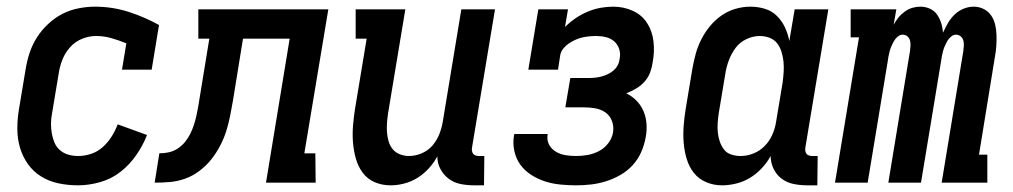

<svg xmlns="http://www.w3.org/2000/svg" viewBox="-20 -548 3040 576"><path d="M214 8Q184 8 155.5 2Q127 -4 103.5 -18.5Q80 -33 64 -55.5Q48 -78 40 -105Q32 -132 32 -162Q32 -192 37 -221L57 -341Q61 -366 69 -390Q77 -414 91 -436Q105 -458 125 -476.5Q145 -495 167.5 -506.5Q190 -518 215.5 -523Q241 -528 265 -528Q317 -528 365.5 -512.5Q414 -497 457 -473L435 -339H346L359 -418Q337 -427 314.5 -433.5Q292 -440 268 -440Q247 -440 226 -431.5Q205 -423 190 -406Q175 -389 167 -368.5Q159 -348 156 -327L136 -207Q133 -192 133 -177Q133 -162 135.5 -147.5Q138 -133 143.5 -120Q149 -107 160 -97.5Q171 -88 185 -84Q199 -80 215 -80Q234 -80 253.5 -86.5Q273 -93 288.5 -107Q304 -121 315 -138.5Q326 -156 333 -175L421 -143Q409 -112 389 -83Q369 -54 341.5 -32.5Q314 -11 280 -1.5Q246 8 214 8Z M444 0 458 -88Q472 -88 486 -91Q500 -94 512.5 -102Q525 -110 534.5 -121.5Q544 -133 550.5 -146Q557 -159 561.5 -172.5Q566 -186 569 -200Q572 -214 574.5 -227.5Q577 -241 579 -255L608 -432H575V-520H965L893 -88H926L927 0H778L849 -432H709L679 -247Q675 -224 670.5 -201Q666 -178 659 -155.5Q652 -133 640.5 -111Q629 -89 614 -70Q599 -51 578.5 -35.5Q558 -20 535.5 -12Q513 -4 490 -2Q467 0 444 0Z M1152 8Q1126 8 1104 -1.5Q1082 -11 1068 -30Q1054 -49 1047.5 -72.5Q1041 -96 1039 -120.5Q1037 -145 1039 -170.5Q1041 -196 1045 -221L1080 -432H1047V-520H1196L1144 -207Q1142 -193 1141 -178.5Q1140 -164 1141 -150.5Q1142 -137 1146 -123.5Q1150 -110 1158.5 -100Q1167 -90 1180 -85Q1193 -80 1207 -80Q1226 -80 1245 -88Q1264 -96 1277 -111Q1290 -126 1297.5 -144.5Q1305 -163 1308 -181L1364 -520H1465L1396 -105Q1395 -100 1396 -95Q1397 -90 1399.5 -86.5Q1402 -83 1407 -81.5Q1412 -80 1417 -80H1433L1432 8H1402Q1381 8 1361.5 4Q1342 0 1326.5 -11.5Q1311 -23 1301.5 -40.5Q1292 -58 1292 -79Q1282 -60 1266.5 -43Q1251 -26 1232.5 -14.5Q1214 -3 1193 2.5Q1172 8 1152 8Z M1708 8Q1684 8 1660 5.5Q1636 3 1614.5 -4Q1593 -11 1573.5 -23.5Q1554 -36 1541 -54Q1528 -72 1523 -95Q1518 -118 1522 -142L1523 -146H1623V-145Q1620 -128 1627 -114.5Q1634 -101 1647.5 -93Q1661 -85 1676.5 -82.5Q1692 -80 1708 -80Q1725 -80 1742.5 -83Q1760 -86 1776.5 -94.5Q1793 -103 1804.5 -118Q1816 -133 1819 -150Q1822 -168 1816 -184.5Q1810 -201 1796.5 -210.5Q1783 -220 1766 -223Q1749 -226 1731 -226H1676L1691 -314H1746Q1756 -314 1765.5 -315Q1775 -316 1784.5 -318.5Q1794 -321 1803.5 -325.5Q1813 -330 1821 -337Q1829 -344 1833.5 -353Q1838 -362 1839 -372Q1842 -387 1837.5 -401Q1833 -415 1822.5 -424Q1812 -433 1798 -436.5Q1784 -440 1769 -440Q1759 -440 1748 -439Q1737 -438 1726.5 -435.5Q1716 -433 1706 -428.5Q1696 -424 1687 -418Q1678 -412 1670.5 -403Q1663 -394 1661 -384L1654 -339H1565L1595 -520H1684L1675 -467Q1690 -482 1707 -493.5Q1724 -505 1743 -513Q1762 -521 1781.5 -524.5Q1801 -528 1820 -528Q1851 -528 1878.5 -515.5Q1906 -503 1921.5 -478.5Q1937 -454 1940.5 -423.5Q1944 -393 1938 -361Q1936 -346 1930.5 -331Q1925 -316 1914 -303.5Q1903 -291 1888.5 -282.5Q1874 -274 1859 -268Q1877 -259 1890 -245.5Q1903 -232 1910.5 -214.5Q1918 -197 1919.5 -176.5Q1921 -156 1917 -136Q1913 -113 1903.5 -91.5Q1894 -70 1878 -52.5Q1862 -35 1841 -23Q1820 -11 1797.5 -4Q1775 3 1752.5 5.5Q1730 8 1708 8Z M2146 8Q2121 8 2098.5 -1.5Q2076 -11 2061.5 -29.5Q2047 -48 2040 -71.5Q2033 -95 2031 -120Q2029 -145 2031 -170.5Q2033 -196 2037 -221L2057 -341Q2061 -364 2067 -386Q2073 -408 2083.5 -429Q2094 -450 2109.5 -469Q2125 -488 2144.5 -501.5Q2164 -515 2186.5 -521.5Q2209 -528 2231 -528Q2254 -528 2275 -521.5Q2296 -515 2311 -500Q2326 -485 2335 -465.5Q2344 -446 2348 -425L2364 -520H2465L2396 -105Q2395 -100 2396 -95Q2397 -90 2399.5 -86.5Q2402 -83 2407 -81.5Q2412 -80 2417 -80H2433L2432 8H2402Q2381 8 2361 4Q2341 0 2325.5 -11.5Q2310 -23 2301 -41Q2292 -59 2292 -80Q2281 -60 2265 -43Q2249 -26 2230 -14.5Q2211 -3 2189 2.5Q2167 8 2146 8ZM2202 -80Q2221 -80 2240 -87.5Q2259 -95 2273.5 -109.5Q2288 -124 2296.5 -143Q2305 -162 2308 -181L2328 -301Q2330 -317 2331 -332.5Q2332 -348 2330.5 -363Q2329 -378 2324.5 -392.5Q2320 -407 2311.5 -418Q2303 -429 2289 -434.5Q2275 -440 2259 -440Q2239 -440 2219 -430.5Q2199 -421 2186.5 -404Q2174 -387 2166.5 -367Q2159 -347 2156 -327L2136 -207Q2134 -193 2133 -178.5Q2132 -164 2133.5 -150Q2135 -136 2139.5 -123Q2144 -110 2152 -99.5Q2160 -89 2173.5 -84.5Q2187 -80 2202 -80Z M2485 0 2557 -436H2532V-520H2669L2661 -474Q2667 -485 2675 -495Q2683 -505 2694 -513Q2705 -521 2717 -524.5Q2729 -528 2741 -528Q2756 -528 2769.5 -522Q2783 -516 2791 -504.5Q2799 -493 2803.5 -479Q2808 -465 2809 -450Q2816 -465 2824 -479Q2832 -493 2844 -504.5Q2856 -516 2871 -522Q2886 -528 2901 -528Q2917 -528 2931 -521Q2945 -514 2953.5 -501.5Q2962 -489 2965.5 -474Q2969 -459 2969.5 -443Q2970 -427 2969 -411Q2968 -395 2965 -379L2917 -84H2942V0H2805L2870 -395Q2871 -403 2871.5 -411Q2872 -419 2870 -426.5Q2868 -434 2862 -439Q2856 -444 2848 -444Q2840 -444 2833 -438Q2826 -432 2822 -425Q2818 -418 2814.5 -410Q2811 -402 2809 -394.5Q2807 -387 2805.5 -379Q2804 -371 2803 -363L2743 0H2645L2710 -395Q2711 -403 2711.5 -411Q2712 -419 2710 -426.5Q2708 -434 2702 -439Q2696 -444 2688 -444Q2680 -444 2673 -438Q2666 -432 2662 -425Q2658 -418 2654.5 -410Q2651 -402 2649 -394.5Q2647 -387 2645.5 -379Q2644 -371 2643 -363L2583 0Z"/></svg>

Font: Iosevka Curly Slab Semibold
Style: Italic
Weight: 600
Italic angle: -9°
Monospace: yes
Designer: Belleve Invis
Foundry: Belleve Invis
Version: Version 22.1.2; ttfautohint (v1.8.4)